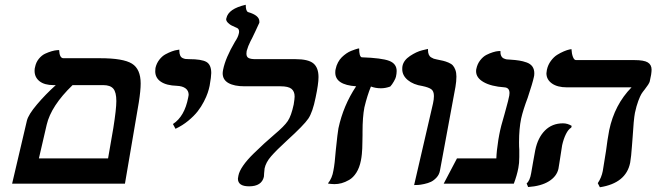

<svg xmlns="http://www.w3.org/2000/svg" viewBox="-20 -770 2752 805"><path d="M413.1 -413.1H284.2Q194.3 -326.2 175.8 -247.1L143.1 -106H433.1Q436.5 -127 444.1 -169.4Q451.7 -211.9 455.1 -232.9Q467.8 -313 467.8 -346.2Q467.8 -383.3 455.1 -398.2Q442.4 -413.1 413.1 -413.1ZM30.8 0 92.8 -264.2Q99.1 -289.6 134.8 -331.8Q170.4 -374 213.9 -413.1H205.1Q166.5 -413.1 145.8 -429.4Q125 -445.8 125 -473.1Q125 -482.9 127 -488.8Q130.9 -508.8 142.8 -523.4Q154.8 -538.1 168.9 -544.7Q183.1 -551.3 196.5 -555.2Q210 -559.1 218.8 -559.6L228 -560.1Q229.5 -525.9 246.1 -525.9H399.9Q496.6 -525.9 533.2 -503.2Q569.8 -480.5 569.8 -419.9Q569.8 -390.6 562 -340.8L503.9 0Z M715.8 -230 705.1 -250Q753.9 -281.7 769 -360.8Q771 -369.6 771 -372.1Q771 -389.6 758.1 -399.4Q745.1 -409.2 721.7 -410.2Q677.7 -411.6 654.3 -427.5Q630.9 -443.4 630.9 -471.2Q630.9 -480 631.8 -484.9Q636.2 -504.4 647.9 -519.5Q659.7 -534.7 673.6 -542.2Q687.5 -549.8 700.9 -554.7Q714.4 -559.6 723.1 -560.5L731.9 -562V-558.1Q731.9 -545.4 735.4 -537.6Q738.8 -529.8 745.6 -526.6Q752.4 -523.4 758.1 -522.7Q763.7 -522 772.9 -522Q825.2 -522 845.5 -510.3Q865.7 -498.5 865.7 -463.9Q865.7 -448.7 858.9 -410.2Q856 -396 850.8 -380.6Q845.7 -365.2 834.7 -343.8Q823.7 -322.3 808.6 -303Q793.5 -283.7 769.3 -263.7Q745.1 -243.7 715.8 -230Z M1014.2 -556.2Q1013.2 -551.8 1013.2 -544.9Q1013.2 -531.2 1022.7 -526.6Q1032.2 -522 1050.3 -522H1218.3Q1272.5 -522 1293.9 -504.2Q1315.4 -486.3 1315.4 -446.8Q1315.4 -418 1303.2 -360.8Q1291 -299.8 1272.7 -272.7Q1254.4 -245.6 1183.6 -181.2Q1138.7 -140.1 1116.7 -114.7Q1094.7 -89.4 1089.4 -64Q1087.4 -46.4 1087.4 -43.9Q1087.4 -40.5 1086.9 -35.4Q1086.4 -30.3 1086.4 -28.8Q1077.1 11.2 1024.4 11.2Q977.5 11.2 977.5 -21Q977.5 -24.4 979.5 -33.2Q982.9 -51.8 999.3 -75.4Q1015.6 -99.1 1044.4 -127.2Q1073.2 -155.3 1087.9 -168.5Q1102.5 -181.6 1129.4 -205.1Q1171.9 -240.7 1186.5 -262.5Q1201.2 -284.2 1211.4 -332Q1215.3 -356.4 1215.3 -365.2Q1215.3 -386.7 1202.1 -397.5Q1189 -408.2 1156.2 -408.2H1005.4Q961.9 -408.2 937.7 -421.9Q913.6 -435.5 913.6 -462.9Q913.6 -468.3 915.5 -478Q925.3 -527.3 965.3 -595.2Q978.5 -614.7 981.4 -629.9Q982.4 -632.8 982.4 -638.2Q982.4 -650.9 969.2 -654.8Q957.5 -660.2 951.2 -663.1Q944.8 -666 936.5 -673.8Q928.2 -681.6 928.2 -689.9Q928.2 -690.4 928.7 -691.7Q929.2 -692.9 929.2 -693.8Q937.5 -733.4 1010.3 -750Q1010.3 -722.7 1020.5 -719.2Q1067.4 -705.6 1067.4 -680.2V-674.8Q1066.4 -671.9 1050.5 -638.2Q1034.7 -604.5 1030.3 -597.2Q1020 -577.1 1014.2 -556.2Z M1377.9 -55.2Q1383.3 -80.6 1388.2 -143.1Q1395.5 -213.9 1398.9 -231.9Q1419.4 -327.6 1473.1 -408.2Q1385.7 -414.1 1385.7 -465.8Q1385.7 -475.1 1387.2 -480Q1390.1 -495.1 1397.2 -508.3Q1404.3 -521.5 1413.1 -530Q1421.9 -538.6 1432.1 -545.7Q1442.4 -552.7 1451.7 -556.4Q1460.9 -560.1 1468.8 -562.7Q1476.6 -565.4 1481 -566.4L1485.8 -566.9Q1485.8 -533.7 1496.1 -529.8Q1580.6 -526.9 1611.8 -514.9Q1643.1 -502.9 1643.1 -472.2Q1643.1 -461.4 1640.1 -448.2Q1638.7 -441.4 1631.3 -428.5Q1624 -415.5 1616.2 -407.2Q1596.7 -399.9 1577.1 -399.9Q1554.7 -399.9 1535.2 -407.2Q1520 -370.6 1507.8 -319.8Q1500 -279.3 1500 -216.8V-204.1Q1500 -198.2 1499.5 -177.2Q1499 -156.2 1498.8 -147.5Q1498.5 -138.7 1497.1 -123.8Q1495.6 -108.9 1493.2 -97.2Q1487.3 -66.9 1474.1 -46.1Q1460.9 -25.4 1443.8 -15.6Q1426.8 -5.9 1412.1 -2Q1397.5 2 1381.8 2Q1375 2 1368.2 1.2Q1361.3 0.5 1357.9 0L1355 -1Q1373 -23.4 1377.9 -55.2Z M1716.3 5.9 1795.4 -335.9Q1799.3 -353.5 1799.3 -367.2Q1799.3 -387.7 1788.3 -395.8Q1777.3 -403.8 1751.5 -409.2Q1712.9 -415 1689.7 -434.3Q1666.5 -453.6 1666.5 -480Q1666.5 -488.8 1667.5 -493.2Q1672.4 -517.6 1699.2 -535.4Q1726.1 -553.2 1750 -559.1L1774.4 -564.9V-561Q1774.4 -549.3 1777.6 -541.5Q1780.8 -533.7 1787.6 -529.5Q1794.4 -525.4 1798.6 -523.9Q1802.7 -522.5 1810.5 -521Q1828.1 -517.6 1838.1 -515.1Q1848.1 -512.7 1860.4 -507.6Q1872.6 -502.4 1878.7 -495.6Q1884.8 -488.8 1889.2 -477.1Q1893.6 -465.3 1893.6 -449.2Q1893.6 -428.7 1889.6 -405.8L1824.7 -55.2Q1821.8 -38.1 1810.5 -25.9Q1799.3 -13.7 1787.1 -7.8Q1774.9 -2 1758.5 1.5Q1742.2 4.9 1733.9 5.4Q1725.6 5.9 1716.3 5.9Z M2165 -272.9Q2156.2 -230 2156.2 -173.8Q2156.2 -152.8 2157.2 -143.1V-111.8Q2157.2 -85 2153.3 -65.9Q2147.5 -34.7 2134.3 0H1840.3L1896 -106H2061Q2062 -136.2 2069.3 -183.1Q2071.3 -196.8 2073.2 -205.1Q2079.6 -239.7 2095.2 -291Q2097.7 -300.3 2102.1 -316.4Q2106.4 -332.5 2109.9 -345.5Q2113.3 -358.4 2115.2 -369.1Q2116.2 -374 2116.2 -379.9Q2116.2 -402.3 2095.2 -403.8Q2039.1 -407.7 2007.6 -425.8Q1976.1 -443.8 1976.1 -471.2Q1976.1 -478 1977.1 -481Q1981.4 -502 1993.4 -517.3Q2005.4 -532.7 2019.3 -539.8Q2033.2 -546.9 2046.6 -551Q2060.1 -555.2 2068.8 -555.7L2078.1 -556.2Q2077.6 -543.9 2081.3 -536.1Q2085 -528.3 2091.8 -525.1Q2098.6 -522 2104.5 -521Q2110.4 -520 2119.1 -520Q2141.6 -518.6 2157 -516.1Q2172.4 -513.7 2188.2 -508.1Q2204.1 -502.4 2212.2 -491Q2220.2 -479.5 2220.2 -462.9Q2220.2 -453.1 2218.3 -446.8Q2213.4 -422.9 2192.4 -359.9Q2173.3 -309.6 2165 -272.9Z M2336.9 -161.1Q2335 -150.9 2329.1 -110.8Q2327.6 -100.1 2324.7 -82.8Q2321.8 -65.4 2321.3 -62Q2314 -30.3 2281.5 -10Q2249 10.3 2194.3 14.2L2188 -1Q2201.7 -12.2 2207 -43.9Q2207.5 -47.4 2215.3 -91.8Q2220.2 -120.6 2224.1 -140.1Q2234.9 -192.9 2264.9 -222.9Q2294.9 -252.9 2340.3 -252.9Q2359.9 -252.9 2377 -242.2L2375 -234.9Q2362.8 -228 2352.8 -207.8Q2342.8 -187.5 2336.9 -161.1ZM2642.1 -296.9Q2636.7 -268.6 2632.3 -192.9Q2631.3 -181.2 2629.6 -158Q2627.9 -134.8 2626.2 -118.2Q2624.5 -101.6 2622.1 -87.9Q2605 -2 2495.1 15.1L2486.3 -2Q2502 -25.4 2507.3 -53.2Q2509.3 -62 2521 -138.2Q2526.4 -182.6 2534.2 -224.1Q2556.6 -331.1 2627.9 -403.8H2356.9Q2316.9 -403.8 2293.9 -420.2Q2271 -436.5 2271 -462.9Q2271 -467.3 2272.9 -477.1Q2277.3 -498 2289.6 -514.6Q2301.8 -531.2 2315.9 -540Q2330.1 -548.8 2344 -554.7Q2357.9 -560.5 2367.2 -562.5L2376 -564Q2377 -544.9 2382.1 -531.5Q2387.2 -518.1 2395 -518.1H2639.2Q2680.2 -518.1 2696 -508.3Q2711.9 -498.5 2711.9 -478Q2711.9 -470.7 2710 -457L2705.1 -433.1Q2704.6 -428.2 2702.1 -423.1Q2699.7 -418 2697.3 -414.6Q2694.8 -411.1 2690.2 -404.8Q2685.5 -398.4 2683.1 -395Q2674.3 -384.3 2669.2 -376Q2664.1 -367.7 2656.2 -346.9Q2648.4 -326.2 2642.1 -296.9Z"/></svg>

Font: Linux Libertine
Style: Bold Italic
Weight: 700
Italic angle: -11.5°
Designer: Philipp H. Poll
Foundry: Philipp H. Poll
Version: Version 4.0.5